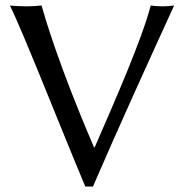

<svg xmlns="http://www.w3.org/2000/svg" viewBox="-20 -668 671 698"><path d="M324 -132H322C191 -436 141 -613 131 -648C114 -646 91 -645 76 -645C60 -645 33 -646 16 -648C66 -547 198 -209 290 10H318C414 -212 512 -427 613 -648C601 -646 582 -645 573 -645C562 -645 539 -646 528 -648C494 -519 396 -298 324 -132Z"/></svg>

Font: Libertinus Sans
Style: Regular
Weight: 400
Designer: Philipp H. Poll, Khaled Hosny
Foundry: Caleb Maclennan
Version: Version 7.050;RELEASE